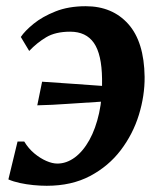

<svg xmlns="http://www.w3.org/2000/svg" viewBox="-20 -588 522 618"><path d="M256 -568Q341.5 -568 392.8 -510.8Q444 -453.5 445.5 -340.5Q446 -280 427 -218.2Q408 -156.5 368.8 -104.8Q329.5 -53 270 -21.5Q210.5 10 130.5 10Q110.5 10 87.5 7.8Q64.5 5.5 43.8 1Q23 -3.5 7 -10.5L36.5 -132.5H58Q71.5 -110 90.5 -94.2Q109.5 -78.5 129 -70Q148.5 -61.5 164.5 -61.5Q194 -61.5 220.8 -81.2Q247.5 -101 267.8 -137.5Q288 -174 299 -224Q310 -274 308.5 -334Q307.5 -413.5 282.2 -449.8Q257 -486 206 -486Q158.5 -486 128.5 -468Q98.5 -450 74 -424L47 -469Q60 -488.5 88.2 -511.5Q116.5 -534.5 158.5 -551.2Q200.5 -568 256 -568ZM100 -249 115.5 -325Q169.5 -321 221 -317.8Q272.5 -314.5 329.5 -310L317.5 -261.5Q251.5 -257.5 199.2 -253.8Q147 -250 100 -249Z"/></svg>

Font: Merriweather
Style: Bold Italic
Weight: 700
Italic angle: -7.8°
Version: Version 2.101